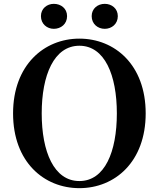

<svg xmlns="http://www.w3.org/2000/svg" viewBox="-20 -960 825 999"><path d="M260 -810C297 -810 329 -835 329 -876C329 -916 297 -940 260 -940C225 -940 193 -916 193 -876C193 -835 225 -810 260 -810ZM525 -810C561 -810 593 -835 593 -876C593 -916 561 -940 525 -940C489 -940 457 -916 457 -876C457 -835 489 -810 525 -810ZM393 19C578 19 738 -118 738 -370C738 -623 577 -759 393 -759C209 -759 48 -621 48 -370C48 -117 209 19 393 19ZM393 -18C261 -18 197 -170 197 -370C197 -569 261 -722 393 -722C525 -722 588 -569 588 -370C588 -170 525 -18 393 -18Z"/></svg>

Font: Source Han Serif CN
Style: Bold
Weight: 700
Designer: Ryoko NISHIZUKA 西塚涼子 (kana & ideographs); Frank Grießhammer (Latin, Greek & Cyrillic); Wenlong ZHANG 张文龙 (bopomofo); San
Foundry: Adobe
Version: Version 2.003;hotconv 1.1.1;makeotfexe 2.6.0